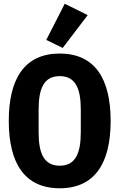

<svg xmlns="http://www.w3.org/2000/svg" viewBox="-20 -997 640 1029"><path d="M300 12C487 12 573 -121 573 -349C573 -577 487 -710 300 -710C113 -710 27 -577 27 -349C27 -121 113 12 300 12ZM300 -109C215 -109 187 -176 187 -288V-410C187 -522 215 -589 300 -589C385 -589 413 -522 413 -410V-289C413 -176 385 -109 300 -109ZM450 -916 327 -977 228 -783 316 -740Z"/></svg>

Font: IBM Plex Mono
Style: Bold
Weight: 700
Monospace: yes
Designer: Mike Abbink, Paul van der Laan, Pieter van Rosmalen
Foundry: Bold Monday
Version: Version 2.004